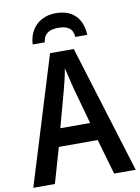

<svg xmlns="http://www.w3.org/2000/svg" viewBox="-99 -994 774 1060"><g transform="rotate(-10 287.5 -464.0)"><path d="M289 -928C199 -928 138 -869 134 -780H202C207 -831 243 -846 288 -846C338 -846 369 -831 373 -780H440C436 -874 382 -928 289 -928ZM453 0H574L353 -716H220L0 0H121L178 -198H396ZM371 -298H204L259 -501C268 -532 280 -583 286 -620C293 -587 307 -533 315 -500Z"/></g></svg>

Font: Noto Sans UI SemiCondensed Medium
Style: Regular
Weight: 500
Width: 4
Designer: Monotype Design Team
Foundry: Monotype Imaging Inc.
Version: Version 1.901